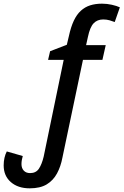

<svg xmlns="http://www.w3.org/2000/svg" viewBox="-101 -785 673 1046"><path d="M61 241Q-3 241 -42 207Q-81 173 -81 116Q-81 94 -76.5 74.5Q-72 55 -64 40L23 65Q20 75 18 86.5Q16 98 16 109Q16 131 28.5 144.5Q41 158 63 158Q95 158 111 134Q127 110 137 68L246 -459H161L172 -506L263 -541L274 -587Q285 -638 301 -672Q317 -706 339.5 -726.5Q362 -747 390.5 -756Q419 -765 455 -765Q482 -765 508.5 -759Q535 -753 552 -745L524 -665Q511 -670 495.5 -674.5Q480 -679 461 -679Q429 -679 409 -658Q389 -637 378 -584L368 -539H475L457 -459H351L239 74Q230 122 209.5 160Q189 198 153.5 219.5Q118 241 61 241Z"/></svg>

Font: Noto Sans Display Medium
Style: Italic
Weight: 500
Italic angle: -12°
Designer: Monotype Design Team
Foundry: Monotype Imaging Inc.
Version: Version 2.003